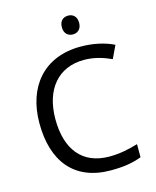

<svg xmlns="http://www.w3.org/2000/svg" viewBox="-133 -1006 899 1106"><g transform="rotate(-15 316.0 -452.5)"><path d="M381 -915C352 -915 329 -898 329 -859C329 -821 352 -803 381 -803C408 -803 432 -821 432 -859C432 -898 408 -915 381 -915ZM403 -645C467 -645 521 -626 565 -606L601 -682C547 -709 477 -724 404 -724C183 -724 61 -574 61 -358C61 -133 170 10 389 10C468 10 520 1 573 -19V-97C519 -81 464 -69 402 -69C238 -69 156 -180 156 -357C156 -536 250 -645 403 -645Z"/></g></svg>

Font: Noto Sans Mahajani
Style: Regular
Weight: 400
Designer: Monotype Design Team
Foundry: Monotype Imaging Inc.
Version: Version 2.003